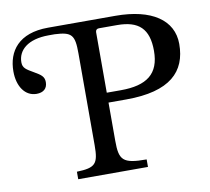

<svg xmlns="http://www.w3.org/2000/svg" viewBox="-83 -864 1046 957"><g transform="rotate(-10 439.5 -385.0)"><path d="M237 -38V0H590V-38C469 -38 452 -58 452 -157V-350H542C765 -350 850 -437 850 -577C850 -698 744 -770 561 -770H220C71 -770 12 -687 12 -585C12 -509 49 -455 107 -455C141 -455 162 -472 162 -505C162 -533 146 -544 113 -563C75 -585 59 -594 59 -623C59 -683 109 -732 217 -732H247C333 -728 347 -711 347 -618V-152C347 -58 331 -41 237 -38ZM523 -400H452V-706C452 -716 458 -723 469 -723H561C670 -723 720 -677 720 -565C720 -448 655 -400 523 -400Z"/></g></svg>

Font: Libre Baskerville
Style: Regular
Weight: 400
Designer: Pablo Impallari, Rodrigo Fuenzalida
Foundry: Pablo Impallari, Rodrigo Fuenzalida
Version: Version 1.051;Glyphs 3.2.3 (3260)